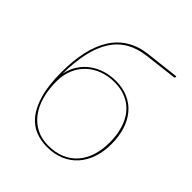

<svg xmlns="http://www.w3.org/2000/svg" viewBox="-196 -831 963 963"><g transform="rotate(45 286.0 -349.0)"><path d="M292 -3.5Q342 -3.5 380.8 -20Q419.5 -36.5 445.8 -66.8Q472 -97 485.5 -139.2Q499 -181.5 499 -233Q499 -284.5 486.2 -327Q473.5 -369.5 448.8 -400Q424 -430.5 387.2 -447.2Q350.5 -464 302 -464Q257.5 -464 219.2 -449.8Q181 -435.5 153 -409.2Q125 -383 109 -345.2Q93 -307.5 93 -260.5Q93 -203 106.2 -155.8Q119.5 -108.5 145 -74.8Q170.5 -41 207.5 -22.2Q244.5 -3.5 292 -3.5ZM323.5 -671.5Q263.5 -664.5 219.2 -638.8Q175 -613 146.2 -568Q117.5 -523 103 -458.5Q88.5 -394 87.5 -309Q95.5 -349 115.8 -379.8Q136 -410.5 164.8 -431.2Q193.5 -452 228.8 -462.8Q264 -473.5 302 -473.5Q352 -473.5 390.8 -456.2Q429.5 -439 456.2 -407.5Q483 -376 497 -331.5Q511 -287 511 -233Q511 -179.5 496 -135.5Q481 -91.5 452.8 -60Q424.5 -28.5 383.8 -11.2Q343 6 292 6Q250.5 6 211.8 -8.5Q173 -23 143.2 -59.2Q113.5 -95.5 95.8 -156.8Q78 -218 78 -311Q78 -394.5 93 -460.5Q108 -526.5 138.2 -573.5Q168.5 -620.5 214.5 -648.2Q260.5 -676 323 -683L500.5 -703.5L501 -699Q501.5 -692.5 495.5 -692Z"/></g></svg>

Font: Lato 2
Style: Regular
Weight: 100
Designer: Lukasz Dziedzic with Adam Twardoch and Botio Nikoltchev
Foundry: tyPoland Lukasz Dziedzic
Version: Version 2.015; 2015-08-06; http://www.latofonts.com/